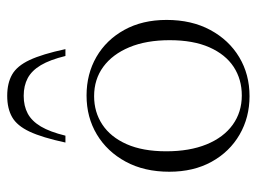

<svg xmlns="http://www.w3.org/2000/svg" viewBox="-114 -622 746 559"><g transform="rotate(-90 259.5 -343.0)"><path d="M260.5 -12.5Q307.5 -12.5 343.8 -36.2Q380 -60 400.8 -107Q421.5 -154 421.5 -222.5Q421.5 -290.5 401 -339.8Q380.5 -389 344 -415.8Q307.5 -442.5 258.5 -442.5Q212 -442.5 175.8 -418.5Q139.5 -394.5 118.8 -347.8Q98 -301 98 -232.5Q98 -164.5 118.2 -115Q138.5 -65.5 175.2 -39Q212 -12.5 260.5 -12.5ZM258.5 10Q196.5 10 146.5 -19Q96.5 -48 67.5 -100.5Q38.5 -153 38.5 -223.5Q38.5 -296.5 67.8 -350.5Q97 -404.5 147 -434.5Q197 -464.5 260.5 -464.5Q323 -464.5 372.8 -435.8Q422.5 -407 451.5 -354.5Q480.5 -302 480.5 -231.5Q480.5 -158.5 451.2 -104.2Q422 -50 372 -20Q322 10 258.5 10ZM259.5 -647.5Q230 -647.5 208 -635.8Q186 -624 170.2 -597.5Q154.5 -571 143.5 -526H123.5Q138 -593.5 155.2 -630.2Q172.5 -667 197.5 -681.2Q222.5 -695.5 259.5 -695.5Q296.5 -695.5 321.5 -681.2Q346.5 -667 363.8 -630.2Q381 -593.5 395.5 -526H375.5Q364.5 -571 348.8 -597.5Q333 -624 311 -635.8Q289 -647.5 259.5 -647.5Z"/></g></svg>

Font: Newsreader 36pt Light
Style: Regular
Weight: 300
Designer: Hugues Gentile
Foundry: Production Type
Version: Version 1.003